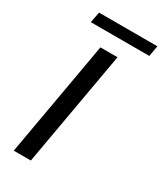

<svg xmlns="http://www.w3.org/2000/svg" viewBox="-208 -915 841 992"><g transform="rotate(30 212.0 -419.0)"><path d="M51 0 172 -686H274L153 0ZM64 -774 76 -838H424L413 -774Z"/></g></svg>

Font: Archivo SemiExpanded
Style: Italic
Weight: 400
Width: 6
Italic angle: -10°
Designer: Hector Gatti
Foundry: Omnibus-Type
Version: Version 2.001